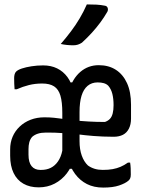

<svg xmlns="http://www.w3.org/2000/svg" viewBox="-20 -838 640 869"><path d="M175 -542Q211 -542 238.5 -528.5Q266 -515 285 -489.5Q304 -464 312 -425L285 -465H320L291 -425Q308 -482 343.5 -512.5Q379 -543 427 -543Q472 -543 504.5 -522Q537 -501 555 -461.5Q573 -422 573 -364Q573 -349 573 -333Q573 -317 573 -301Q573 -275 563.5 -256Q554 -237 536.5 -228Q519 -219 494 -219Q469 -219 446.5 -220Q424 -221 404 -222.5Q384 -224 366 -226Q348 -228 332 -230L309 -227V-294Q328 -292 346 -290.5Q364 -289 382 -288Q400 -287 418 -286.5Q436 -286 455 -286Q469 -291 477.5 -300Q486 -309 490 -324.5Q494 -340 494 -362Q494 -391 488.5 -413Q483 -435 470 -450Q462 -458 450 -461.5Q438 -465 422 -465Q395 -465 376.5 -449.5Q358 -434 349 -404.5Q340 -375 340 -331V-199Q340 -162 350 -134Q360 -106 378 -89Q392 -79 408.5 -74Q425 -69 445 -69Q471 -69 490 -72.5Q509 -76 525.5 -83Q542 -90 559 -102H569Q571 -89 571.5 -76Q572 -63 572 -48Q572 -37 569 -30.5Q566 -24 561 -20Q547 -8 519 1.5Q491 11 447 11Q405 11 373.5 -5Q342 -21 320 -50.5Q298 -80 288 -120L314 -74H285L314 -120Q305 -83 282.5 -53.5Q260 -24 227.5 -7Q195 10 155 10Q115 10 86 -6.5Q57 -23 41.5 -55Q26 -87 26 -133V-162Q26 -193 37 -219Q48 -245 69 -265Q90 -285 118.5 -296Q147 -307 181 -307Q205 -307 224 -305Q243 -303 257 -301Q271 -299 282 -297H297V-231Q281 -234 264 -235.5Q247 -237 228.5 -237.5Q210 -238 189 -238Q167 -238 151.5 -233Q136 -228 125 -218Q116 -207 112.5 -193.5Q109 -180 109 -163V-138Q109 -103 123 -86Q137 -69 162 -69H167Q191 -69 210 -78.5Q229 -88 242.5 -107.5Q256 -127 262 -156V-327Q262 -376 253.5 -405Q245 -434 225 -447Q205 -460 171 -460Q139 -460 111 -453Q83 -446 56 -434H46Q45 -446 44.5 -458.5Q44 -471 44 -485Q44 -493 46 -501Q48 -509 53 -514Q61 -522 79 -528Q97 -534 122.5 -538Q148 -542 175 -542ZM373 -818Q398 -818 417 -817Q436 -816 456 -812Q465 -810 467.5 -801.5Q470 -793 466 -785Q451 -759 433.5 -735.5Q416 -712 396 -690Q376 -668 351 -645Q342 -639 332.5 -636Q323 -633 312 -633Q297 -633 282.5 -634.5Q268 -636 255 -639Q280 -668 301.5 -696.5Q323 -725 341 -755.5Q359 -786 373 -818Z"/></svg>

Font: Rec Mono Semicasual
Style: Regular
Weight: 400
Version: Version 1.085; ttfautohint (v1.8.4.7-5d5b)